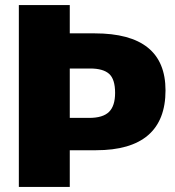

<svg xmlns="http://www.w3.org/2000/svg" viewBox="-20 -709 686 754"><path d="M254 -578H352Q630 -578 630 -354Q630 -237 561.5 -178Q493 -119 357 -119H254V25H54V-689H254ZM432 -344Q432 -398 408.5 -419Q385 -440 334 -440H254V-246H330Q384 -246 408 -269.5Q432 -293 432 -344Z"/></svg>

Font: Gmarket Sans TTF Bold
Style: Regular
Weight: 700
Designer: Creative Director : Sungho Lee; Art Director : Kiwoong Choi; Project Manager : Sori Yang, Jongwook Yoon; Font Designer :
Foundry: Sandoll Inc.
Version: Version 1.000;hotconv 1.0.109;makeotfexe 2.5.65596